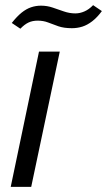

<svg xmlns="http://www.w3.org/2000/svg" viewBox="-20 -725 415 745"><path d="M21.6 0 131.3 -524.7H211.9L101.1 0ZM258.9 -615.6Q228 -615.6 206.4 -623.1Q184.9 -630.7 166.6 -637.8Q148.3 -644.9 126 -644.9Q106.1 -644.9 90.6 -637.6Q75.1 -630.3 59 -613.6L25.7 -635.9Q45.7 -661.3 63.8 -675.9Q81.9 -690.4 100.4 -696.7Q119 -703 139.1 -703Q162.7 -703 184.4 -695.6Q206.1 -688.1 228 -680.6Q249.9 -673 272.6 -673Q289.9 -673 307.4 -680.6Q325 -688.1 341.3 -705L375.3 -682Q357.1 -657.3 338 -642.6Q318.9 -627.9 299.5 -621.7Q280.1 -615.6 258.9 -615.6Z"/></svg>

Font: Mona Sans ExtraLight
Style: Italic
Weight: 200
Italic angle: -11.6951°
Designer: Deni Anggara
Foundry: GitHub
Version: Version 2.000